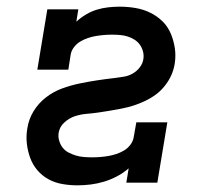

<svg xmlns="http://www.w3.org/2000/svg" viewBox="-20 -548 640 576"><path d="M212 8Q189 8 166.5 4Q144 0 125 -10.5Q106 -21 92 -37.5Q78 -54 70.5 -74.5Q63 -95 60.5 -117.5Q58 -140 62 -163Q66 -190 80.5 -214Q95 -238 117.5 -255.5Q140 -273 166 -282.5Q192 -292 218.5 -297.5Q245 -303 271.5 -307Q298 -311 324 -314Q338 -316 351.5 -318Q365 -320 377.5 -327Q390 -334 399 -345.5Q408 -357 410 -370Q412 -382 409 -393.5Q406 -405 399.5 -414Q393 -423 383.5 -429Q374 -435 363 -438.5Q352 -442 340 -443Q328 -444 316 -444Q304 -444 292 -443Q280 -442 268 -440Q256 -438 244 -434Q232 -430 221 -423.5Q210 -417 202 -406.5Q194 -396 192 -384L185 -339H92L122 -520H215L209 -483Q222 -495 238 -504.5Q254 -514 270.5 -519Q287 -524 304.5 -526Q322 -528 339 -528Q363 -528 386.5 -524Q410 -520 430.5 -510Q451 -500 467 -484.5Q483 -469 492 -448Q501 -427 504.5 -403.5Q508 -380 504 -356Q501 -338 493.5 -321.5Q486 -305 474 -290Q462 -275 447 -264Q432 -253 415 -245Q398 -237 381 -231.5Q364 -226 346 -222.5Q328 -219 310.5 -216Q293 -213 275.5 -210.5Q258 -208 240 -206.5Q222 -205 205 -199.5Q188 -194 173.5 -181Q159 -168 156 -150Q154 -138 157.5 -126Q161 -114 168 -105Q175 -96 185.5 -90.5Q196 -85 207.5 -81.5Q219 -78 231.5 -77Q244 -76 257 -76Q269 -76 281 -77Q293 -78 305 -80Q317 -82 329 -86Q341 -90 352 -96.5Q363 -103 371 -113.5Q379 -124 381 -136L389 -181H482L452 0H359L366 -43Q350 -29 331 -19Q312 -9 292 -3Q272 3 252 5.5Q232 8 212 8Z"/></svg>

Font: Iosevka Etoile Medium Oblique
Style: Regular
Weight: 500
Italic angle: -9°
Designer: Belleve Invis
Foundry: Belleve Invis
Version: Version 15.5.2; ttfautohint (v1.8.4)